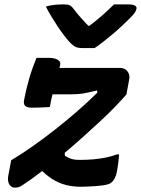

<svg xmlns="http://www.w3.org/2000/svg" viewBox="-20 -849 645 879"><path d="M413 -629Q398 -629 384 -629Q370 -629 354 -629Q338 -629 326.5 -634Q315 -639 298 -657Q288 -668 274 -686Q260 -704 245 -726.5Q230 -749 215.5 -773Q201 -797 190 -819Q210 -825 230.5 -827Q251 -829 273 -829Q291 -829 300 -824.5Q309 -820 318 -807Q329 -792 349 -769Q369 -746 403 -712L354 -731H418L363 -711Q415 -749 447 -777.5Q479 -806 502 -829H564Q579 -829 588 -827Q597 -825 601.5 -820.5Q606 -816 605 -810Q604 -803 598.5 -793.5Q593 -784 576 -767Q562 -753 541 -733Q520 -713 496 -693Q472 -673 450.5 -656Q429 -639 413 -629ZM163 -538H529Q545 -538 555 -530.5Q565 -523 569.5 -512Q574 -501 572 -489L559 -417Q540 -395 509.5 -363Q479 -331 439.5 -294.5Q400 -258 355.5 -218Q311 -178 264 -139Q217 -100 170.5 -64Q124 -28 81 0Q74 5 65.5 7.5Q57 10 49 10Q37 10 29 3Q21 -4 18 -16.5Q15 -29 18 -45L31 -115Q84 -147 134 -182.5Q184 -218 233 -256.5Q282 -295 330 -336.5Q378 -378 425 -424V-435Q400 -429 379 -424.5Q358 -420 337.5 -418.5Q317 -417 292 -417H182Q160 -417 153 -430Q146 -443 150 -468Q153 -486 156 -503Q159 -520 163 -538ZM275 -176 277 -136Q290 -128 300 -124Q310 -120 321 -118.5Q332 -117 346 -117Q377 -117 406.5 -119.5Q436 -122 463.5 -127.5Q491 -133 515 -142H525Q525 -137 524 -126.5Q523 -116 521.5 -103.5Q520 -91 518 -80Q516 -69 515 -62Q512 -46 505 -32.5Q498 -19 487 -11Q483 -8 473 -5Q463 -2 448.5 0Q434 2 417.5 3Q401 4 384.5 5Q368 6 353 6Q313 6 280.5 -2.5Q248 -11 219 -29.5Q190 -48 160 -79ZM147 -584H206Q228 -584 243 -576Q258 -568 256 -554Q252 -535 246 -512.5Q240 -490 233 -465Q226 -440 219.5 -413.5Q213 -387 208 -359Q190 -358 168.5 -357Q147 -356 127 -356Q104 -356 95.5 -364Q87 -372 90 -390Q94 -412 100 -437.5Q106 -463 113.5 -489Q121 -515 130 -539.5Q139 -564 147 -584Z"/></svg>

Font: Rec Mono Semicasual
Style: Bold Italic
Weight: 700
Italic angle: -10°
Version: Version 1.085; ttfautohint (v1.8.4.7-5d5b)